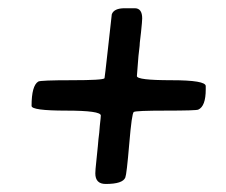

<svg xmlns="http://www.w3.org/2000/svg" viewBox="-20 -520 562 478"><path d="M290.5 -499.5H315.4Q334 -499.5 334 -474.1Q334 -469.7 333.3 -462.6Q332.5 -455.6 331.1 -439.9L328.1 -414.1L327.6 -405.8L324.7 -380.4L320.8 -330.6Q320.8 -320.3 406.5 -320.3Q492.2 -320.3 492.2 -305.7V-297.4Q492.2 -255.4 473.6 -247.1Q468.3 -244.6 393.1 -244.6Q317.9 -244.6 313 -241.2Q308.1 -237.8 301.8 -162.1Q295.4 -86.4 292 -78.1Q285.6 -62 243.2 -62Q217.3 -62 217.3 -88.4Q217.3 -96.2 219.7 -117.7Q222.2 -139.2 223.6 -156.2L225.1 -173.3L227.1 -189.9L228.5 -207Q231 -228.5 231 -232.4Q231 -244.6 144.8 -244.6Q58.6 -244.6 58.6 -256.3Q58.6 -306.6 75.2 -316.9Q80.6 -320.3 158.7 -320.3Q236.8 -320.3 240.2 -325.2Q240.7 -325.7 249 -400.9L258.3 -484.4Q263.7 -499.5 290.5 -499.5Z"/></svg>

Font: Averia Serif Libre
Style: Bold Italic
Weight: 700
Italic angle: -6.90001°
Version: Version 1.002